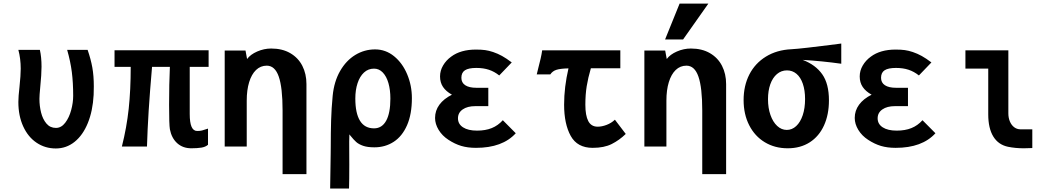

<svg xmlns="http://www.w3.org/2000/svg" viewBox="-20 -838 6040 1098"><path d="M85 -255Q85 -285 91.5 -341.5Q98.5 -407.5 98.5 -445Q98.5 -502.5 85 -553H208Q217.5 -511.5 217.5 -456.5Q217.5 -413.5 210 -338.5Q205.5 -291.5 205.5 -272.5Q205.5 -232 215 -194.2Q224.5 -156.5 245.5 -131.5Q266.5 -106.5 300 -106.5Q330.5 -106.5 353 -136Q375.5 -165.5 387 -208.2Q398.5 -251 398.5 -290Q398.5 -365 390.8 -425.8Q383 -486.5 364 -553H481Q499.5 -499.5 508 -452Q516.5 -404.5 516.5 -344Q516.5 -312.5 515.5 -295.5Q510.5 -203.5 482.2 -134.2Q454 -65 406.8 -27Q359.5 11 299 11Q238 11 189.2 -21.8Q140.5 -54.5 112.8 -115Q85 -175.5 85 -255Z M951.5 -99Q947 -125.5 947 -238.5Q947 -357.5 951.5 -455.5H849.5Q837 -311.5 830.2 -204.8Q823.5 -98 820.5 0H677Q704.5 -109 716 -216Q727.5 -323 727.5 -455.5H635V-550.5H1173V-455.5H1065V-186Q1065 -137 1075.5 -113Q1086 -89 1107.5 -89Q1125 -89 1135.2 -91.8Q1145.5 -94.5 1169.5 -102.5V-10Q1155 2.5 1131.8 6.2Q1108.5 10 1074 10Q1025.5 10 993.2 -19.2Q961 -48.5 951.5 -99Z M1505.5 -462.5Q1470 -462.5 1444.2 -437.8Q1418.5 -413 1404.8 -368Q1391 -323 1391 -262.5V0H1265V-151V-248.5V-549H1384L1393 -500.5Q1412 -526.5 1451 -543.5Q1490 -560.5 1531 -560.5Q1594.5 -560.5 1640 -534Q1685.5 -507.5 1709 -461.5Q1732.5 -415.5 1732.5 -357V158H1596V-206Q1596 -337 1574.2 -399.8Q1552.5 -462.5 1505.5 -462.5Z M1868 240 1871 48 1871.5 2.5Q1871.5 -79 1873.5 -148.8Q1875.5 -218.5 1882.5 -290.5Q1890.5 -372 1925 -432Q1959.5 -492 2011.8 -523.8Q2064 -555.5 2125 -555.5Q2185.5 -555.5 2233.5 -516.5Q2281.5 -477.5 2308.5 -413.2Q2335.5 -349 2335.5 -277Q2335.5 -185 2307.8 -121.8Q2280 -58.5 2231.5 -27Q2183 4.5 2121 4.5Q2081.5 4.5 2056.5 -4.2Q2031.5 -13 2017 -26Q2002.5 -39 1984.5 -61.5L1978 -69.5Q1977 -61.5 1977 -27.5L1977.5 104Q1977.5 191 1976 240ZM2212.5 -274.5Q2212.5 -323.5 2201.5 -362.2Q2190.5 -401 2169.2 -423.2Q2148 -445.5 2119 -445.5Q2085.5 -445.5 2061.5 -423.2Q2037.5 -401 2024.8 -362.2Q2012 -323.5 2012 -274.5Q2012 -190.5 2038.8 -147.2Q2065.5 -104 2119 -104Q2164.5 -104 2188.5 -147.8Q2212.5 -191.5 2212.5 -274.5Z M2544.5 -38.5Q2509 -61.5 2488.5 -95.2Q2468 -129 2468 -163.5Q2468 -205.5 2492.8 -239.2Q2517.5 -273 2564.5 -296.5Q2530.5 -315.5 2513.5 -340.8Q2496.5 -366 2496.5 -401Q2496.5 -434 2513.8 -463.5Q2531 -493 2560 -514Q2614 -554.5 2702 -554.5Q2733 -554.5 2754.5 -551.5Q2776 -548.5 2800 -540.5Q2826.5 -531.5 2851 -518Q2875.5 -504.5 2906.5 -481L2835 -406.5Q2807.5 -428.5 2776 -439Q2744.5 -449.5 2704 -449.5Q2659.5 -449.5 2639 -436.2Q2618.5 -423 2618.5 -393Q2618.5 -365 2640.8 -350.5Q2663 -336 2704 -336H2772.5V-231H2698Q2653 -231 2626 -212.2Q2599 -193.5 2599 -161.5Q2599 -128.5 2628 -109.8Q2657 -91 2708 -91Q2756.5 -91 2792.2 -105.5Q2828 -120 2855.5 -150.5L2929.5 -76Q2853.5 7.5 2702 7.5Q2654.5 7.5 2617.8 -3.5Q2581 -14.5 2544.5 -38.5Z M3059 -451.5Q3065.5 -476 3071.8 -503.2Q3078 -530.5 3080.5 -550H3527.5V-447.5H3359Q3343 -393 3335.2 -345Q3327.5 -297 3327.5 -239Q3327.5 -177.5 3344.2 -145.5Q3361 -113.5 3398 -113.5Q3422 -113.5 3449 -123.8Q3476 -134 3496.5 -153.5L3558.5 -72Q3522 -36.5 3478.5 -14.5Q3435 7.5 3369.5 7.5Q3281.5 7.5 3243.8 -60.8Q3206 -129 3206 -239.5Q3206 -340 3231 -447Q3185 -446 3162.2 -438.8Q3139.5 -431.5 3127 -412.5H3049.5Z M3905.5 -462.5Q3870 -462.5 3844.2 -437.8Q3818.5 -413 3804.8 -368Q3791 -323 3791 -262.5V0H3665V-151V-248.5V-549H3784L3793 -500.5Q3812 -526.5 3851 -543.5Q3890 -560.5 3931 -560.5Q3994.5 -560.5 4040 -534Q4085.5 -507.5 4109 -461.5Q4132.5 -415.5 4132.5 -357V158H3996V-206Q3996 -337 3974.2 -399.8Q3952.5 -462.5 3905.5 -462.5ZM3783.5 -612.5 3866.5 -817.5H4031L3886.5 -612.5Z M4232.5 -266Q4232.5 -347.5 4265.2 -411.8Q4298 -476 4360 -514.2Q4422 -552.5 4506 -556.5Q4535.5 -558 4600.8 -565.5Q4666 -573 4724.5 -580.5L4791 -589V-473.5Q4680.5 -489 4570.5 -495.5Q4644 -467.5 4682.2 -413.2Q4720.5 -359 4720.5 -264Q4720.5 -182.5 4692.2 -120.5Q4664 -58.5 4610.8 -24.2Q4557.5 10 4484.5 10Q4411 10 4353.8 -24.5Q4296.5 -59 4264.5 -121.8Q4232.5 -184.5 4232.5 -266ZM4584 -271.5Q4584 -321.5 4571.2 -358.8Q4558.5 -396 4535 -415.8Q4511.5 -435.5 4480.5 -435.5Q4448 -435.5 4423.2 -414.5Q4398.5 -393.5 4385.2 -356.2Q4372 -319 4372 -270.5Q4372 -220.5 4386 -180.5Q4400 -140.5 4424.5 -117.8Q4449 -95 4479.5 -95Q4509.5 -95 4533.2 -117Q4557 -139 4570.5 -179Q4584 -219 4584 -271.5Z M4944.5 -38.5Q4909 -61.5 4888.5 -95.2Q4868 -129 4868 -163.5Q4868 -205.5 4892.8 -239.2Q4917.5 -273 4964.5 -296.5Q4930.5 -315.5 4913.5 -340.8Q4896.5 -366 4896.5 -401Q4896.5 -434 4913.8 -463.5Q4931 -493 4960 -514Q5014 -554.5 5102 -554.5Q5133 -554.5 5154.5 -551.5Q5176 -548.5 5200 -540.5Q5226.5 -531.5 5251 -518Q5275.5 -504.5 5306.5 -481L5235 -406.5Q5207.5 -428.5 5176 -439Q5144.5 -449.5 5104 -449.5Q5059.5 -449.5 5039 -436.2Q5018.5 -423 5018.5 -393Q5018.5 -365 5040.8 -350.5Q5063 -336 5104 -336H5172.5V-231H5098Q5053 -231 5026 -212.2Q4999 -193.5 4999 -161.5Q4999 -128.5 5028 -109.8Q5057 -91 5108 -91Q5156.5 -91 5192.2 -105.5Q5228 -120 5255.5 -150.5L5329.5 -76Q5253.5 7.5 5102 7.5Q5054.5 7.5 5017.8 -3.5Q4981 -14.5 4944.5 -38.5Z M5631.5 -184V-445.5H5501V-550H5746.5V-190Q5746.5 -163.5 5755.5 -142.8Q5764.5 -122 5779.8 -110.5Q5795 -99 5814 -98.5H5883.5V8.5L5871 9Q5848 10 5834.5 10Q5787 10 5745 1.5Q5689.5 -10 5660.5 -57.2Q5631.5 -104.5 5631.5 -184Z"/></svg>

Font: JuliaMono ExtraBold
Style: Regular
Weight: 800
Monospace: yes
Designer: cormullion
Foundry: corm
Version: Version 0.055; ttfautohint (v1.8.4)